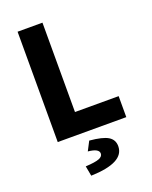

<svg xmlns="http://www.w3.org/2000/svg" viewBox="-162 -739 843 1066"><g transform="rotate(-20 259.0 -206.5)"><path d="M77 0V-652H224V-124H482V0ZM188 239 177 180Q234 177 257 168Q280 159 280 141Q280 112 216 106L244 52Q322 59 353.5 78.5Q385 98 385 136Q385 233 188 239Z"/></g></svg>

Font: Toshiba Sans
Style: Bold
Weight: 700
Designer: Paul D. Hunt
Foundry: Toshiba Corporation
Version: Version 2.020;PS 2.0;hotconv 1.0.86;makeotf.lib2.5.63406